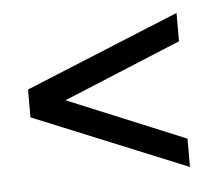

<svg xmlns="http://www.w3.org/2000/svg" viewBox="-34 -543 448 385"><g transform="rotate(-5 189.5 -350.0)"><path d="M334 -195 24 -322V-378L334 -505V-448L97 -350L334 -252Z"/></g></svg>

Font: Bebas Neue Regular
Style: Regular
Weight: 400
Designer: Ryoichi Tsunekawa & LGV (GE)
Foundry: Free Software Foundation, Inc.
Version: Version 1.003 August 13, 2016